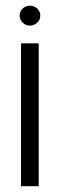

<svg xmlns="http://www.w3.org/2000/svg" viewBox="-20 -645 207 665"><path d="M52.8 0V-495H114.1V0ZM83.5 -556.4Q68.9 -556.4 58.5 -566.6Q48 -576.9 48 -591.1Q48 -605.5 58.5 -615.4Q68.9 -625.3 83.5 -625.3Q98.3 -625.3 108.9 -615.4Q119.6 -605.5 119.6 -591.2Q119.6 -576.9 108.9 -566.6Q98.3 -556.4 83.5 -556.4Z"/></svg>

Font: Alumni Sans Thin
Style: Regular
Weight: 100
Designer: Robert E. Leuschke
Foundry: Robert E. Leuschke
Version: Version 1.018